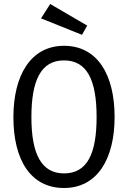

<svg xmlns="http://www.w3.org/2000/svg" viewBox="-20 -929 640 960"><path d="M231 -909 185 -837 390 -755 416 -801ZM553 -344C553 -556 467 -700 300 -700C133 -700 47 -551 47 -343C47 -130 133 11 300 11C467 11 553 -135 553 -344ZM463 -344C463 -160 416 -62 300 -62C187 -62 137 -159 137 -343C137 -526 184 -627 300 -627C416 -627 463 -527 463 -344Z"/></svg>

Font: FiraMono Nerd Font
Style: Regular
Weight: 400
Designer: Carrois Corporate & Edenspiekermann AG
Foundry: Carrois Corporate GbR & Edenspiekermann AG
Version: Version 003.206;Nerd Fonts 3.3.0